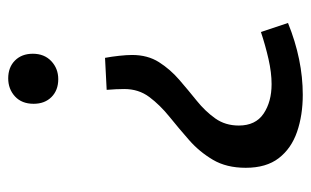

<svg xmlns="http://www.w3.org/2000/svg" viewBox="-165 -586 758 468"><g transform="rotate(90 214.0 -352.0)"><path d="M121 -229Q118 -245 116 -263.5Q114 -282 114 -295Q114 -333 131.5 -360.5Q149 -388 174.5 -410Q200 -432 225.5 -452.5Q251 -473 268.5 -497.5Q286 -522 286 -555Q286 -596 257 -615.5Q228 -635 185 -635Q157 -635 124 -627.5Q91 -620 58 -609L36 -675Q125 -711 211 -711Q261 -711 301.5 -697Q342 -683 365.5 -652.5Q389 -622 389 -572Q389 -525 369.5 -492Q350 -459 321.5 -434Q293 -409 264.5 -386Q236 -363 216.5 -337Q197 -311 197 -276Q197 -269 197.5 -256Q198 -243 199 -233ZM111 -53Q111 -81 129 -98Q147 -115 173 -115Q200 -115 216.5 -98.5Q233 -82 233 -55Q233 -26 215 -9.5Q197 7 171 7Q144 7 127.5 -9.5Q111 -26 111 -53Z"/></g></svg>

Font: Bitter Thin Medium
Style: Regular
Weight: 500
Version: Version 3.021